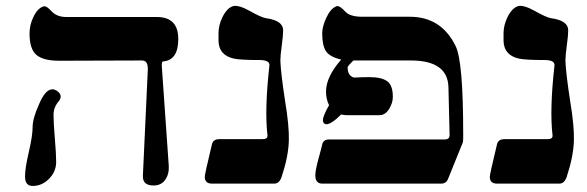

<svg xmlns="http://www.w3.org/2000/svg" viewBox="-20 -613 1961 641"><path d="M543.5 -58.6Q544.9 -31.7 531.5 -12.7Q518.1 6.3 492.7 6.3Q456.1 6.3 457 -25.4L473.6 -383.3Q473.6 -396 469.2 -403.6Q464.8 -411.1 453.1 -411.1L177.7 -410.2Q124.5 -410.2 101.6 -429.7Q78.6 -449.2 78.6 -501.5Q78.6 -528.3 90.3 -553.7Q104.5 -585.4 125.5 -591.8Q133.3 -594.2 146 -581.5L153.8 -573.7Q171.4 -556.2 201.7 -556.2H503.9Q575.2 -556.2 575.2 -482.4Q575.2 -411.1 522.9 -407.7Q519 -403.8 520.5 -387.2ZM158.7 -230Q158.7 -203.1 163.1 -151.1Q167.5 -99.1 167.5 -72.3Q167.5 -40.5 144 -16.4Q120.6 7.8 88.9 7.8Q63.5 7.8 63.5 -23.9Q63.5 -50.8 76.2 -105.5Q88.9 -160.2 88.9 -188.7Q88.9 -217.3 109.4 -262.7Q130.9 -314.9 154.8 -314.9Q163.6 -314.9 173.1 -307.4Q182.6 -299.8 182.6 -290.5Q182.6 -284.2 177.7 -276.9Q158.7 -255.4 158.7 -230Z M687.5 0Q663.6 0 663.6 -22.9Q663.6 -31.7 687.5 -130.9Q691.4 -148.4 711.9 -148.4H856.4Q874 -148.4 873 -161.1Q862.8 -246.1 879.4 -393.6Q881.8 -412.6 846.2 -412.6Q781.2 -412.6 760.3 -417.5Q710.9 -428.7 709.5 -476.1V-501.5Q709.5 -528.3 722.2 -554.7Q737.3 -586.4 758.8 -592.8Q777.8 -596.7 815.2 -575.7Q852.5 -554.7 868.2 -552.2Q925.3 -544.4 925.3 -511.7Q925.3 -495.1 920.7 -461.4Q916 -427.7 916 -410.2Q917.5 -369.6 931.6 -276.9Q945.8 -191.9 944.3 -143.6Q942.9 -90.3 919.9 -21.5Q912.1 0 896 0Z M1475.6 -15.1Q1469.2 0 1453.1 0H1055.7Q1032.7 0 1032.7 -27.8Q1032.7 -43 1041.5 -76.2Q1055.7 -128.4 1055.7 -130.9Q1059.6 -147.5 1078.6 -147.5H1465.8Q1481 -147.5 1481 -162.6L1477.1 -322.3Q1474.6 -411.1 1351.6 -411.1H1159.7Q1140.6 -392.1 1140.6 -388.7Q1140.6 -359.4 1162.1 -354Q1187.5 -355.5 1212.9 -355.5Q1253.4 -355.5 1272.5 -342Q1291.5 -328.6 1291.5 -289.6Q1291.5 -269 1278.8 -248.8Q1266.1 -228.5 1247.1 -228.5H1136.7Q1127.9 -228.5 1119.1 -231Q1085.9 -197.8 1069.3 -198.2Q1065.4 -198.2 1061.8 -201.4Q1058.1 -204.6 1058.1 -211.9Q1058.1 -226.1 1078.6 -261.7Q1068.4 -282.2 1068.4 -307.1Q1068.4 -356.4 1119.1 -414.1Q1081.1 -422.9 1068.4 -441.9Q1055.7 -460.9 1055.7 -501.5Q1055.7 -524.4 1069.6 -554.2Q1083.5 -584 1102.5 -591.8Q1111.3 -595.7 1125.5 -581.5L1134.3 -572.8Q1149.4 -557.6 1187.5 -557.1H1347.7Q1453.1 -557.1 1501 -459.5Q1526.4 -408.7 1526.4 -167.5V-154.8Q1526.4 -143.6 1525.4 -138.2Z M1639.2 0Q1615.2 0 1615.2 -22.9Q1615.2 -31.7 1639.2 -130.9Q1643.1 -148.4 1663.6 -148.4H1808.1Q1825.7 -148.4 1824.7 -161.1Q1814.5 -246.1 1831.1 -393.6Q1833.5 -412.6 1797.9 -412.6Q1732.9 -412.6 1711.9 -417.5Q1662.6 -428.7 1661.1 -476.1V-501.5Q1661.1 -528.3 1673.8 -554.7Q1689 -586.4 1710.4 -592.8Q1729.5 -596.7 1766.8 -575.7Q1804.2 -554.7 1819.8 -552.2Q1877 -544.4 1877 -511.7Q1877 -495.1 1872.3 -461.4Q1867.7 -427.7 1867.7 -410.2Q1869.1 -369.6 1883.3 -276.9Q1897.5 -191.9 1896 -143.6Q1894.5 -90.3 1871.6 -21.5Q1863.8 0 1847.7 0Z"/></svg>

Font: Accordance
Style: Bold-Italic
Weight: 700
Italic angle: -11°
Version: Version 1.2 (build January 31, 2020) Miklal Software Solutio